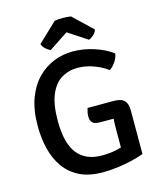

<svg xmlns="http://www.w3.org/2000/svg" viewBox="-131 -988 907 1094"><g transform="rotate(-15 322.5 -441.5)"><path d="M581.5 -623Q578 -597.5 561.5 -574Q545 -550.5 527 -539Q491.5 -565.5 445.2 -582.2Q399 -599 352 -599Q298.5 -599 256.2 -573.2Q214 -547.5 189.8 -489.8Q165.5 -432 165.5 -335.5Q165.5 -205 214 -142.8Q262.5 -80.5 359 -80.5Q411 -80.5 455.5 -91.8Q500 -103 524 -112.5L583 -29Q553.5 -18 513.5 -8.2Q473.5 1.5 428.8 7.5Q384 13.5 339 13.5Q258.5 13.5 203 -14Q147.5 -41.5 113.2 -89.8Q79 -138 63.2 -201.5Q47.5 -265 47.5 -337Q47.5 -431.5 73 -499.5Q98.5 -567.5 141.5 -611Q184.5 -654.5 238.2 -675.5Q292 -696.5 349 -696.5Q412 -696.5 474 -676.5Q536 -656.5 581.5 -623ZM474 -201.5Q474 -236.5 476.2 -267.8Q478.5 -299 485 -323.5L583 -290V-29L474 -27.5ZM503 -363.5Q548 -363.5 565.5 -344.2Q583 -325 583 -290V-266H396Q381 -266 368.2 -269.8Q355.5 -273.5 347.8 -284Q340 -294.5 340 -315Q340 -327 342.5 -340Q345 -353 348.5 -363.5ZM392.5 -891.5 505 -784.5Q499.5 -766.5 484.8 -753.8Q470 -741 457.5 -736.5L344 -811L231.5 -736.5Q219 -741 204.2 -753.8Q189.5 -766.5 183.5 -784.5L296 -891.5Q317.5 -895.5 344 -895.5Q371.5 -895.5 392.5 -891.5Z"/></g></svg>

Font: Signika Negative Light Medium
Style: Regular
Weight: 500
Version: Version 2.001